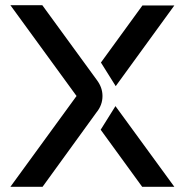

<svg xmlns="http://www.w3.org/2000/svg" viewBox="-20 -720 712 740"><path d="M369 -479 529 -699H652L426 -388ZM275 -350 20 -700H143L353 -412Q375 -383 375 -350Q375 -315 352 -287L144 0H20ZM425 -311 652 0H528L368 -220Z"/></svg>

Font: Skate blade
Style: Regular
Weight: 400
Italic angle: -7°
Designer: Valerio Brotto (Silverblur_type)
Version: Version 2.001